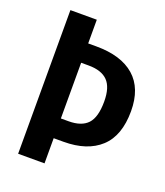

<svg xmlns="http://www.w3.org/2000/svg" viewBox="-129 -779 747 868"><g transform="rotate(20 244.5 -345.5)"><path d="M474 -355Q474 -237 411 -179Q348 -121 234 -121H187V0H60V-691H187V-577H226Q346 -577 410 -521Q474 -465 474 -355ZM345 -355Q345 -423 315 -453.5Q285 -484 223 -484H187V-216H224Q286 -216 315.5 -247.5Q345 -279 345 -355Z"/></g></svg>

Font: Fira Sans Compressed Medium
Style: Regular
Weight: 500
Width: 1
Designer: bBox Type GmbH & Carrois Corporate GbR & Edenspiekermann AG
Foundry: bBox Type GmbH & Carrois Corporate GbR & Edenspiekermann AG
Version: Version 4.301